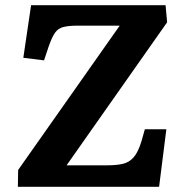

<svg xmlns="http://www.w3.org/2000/svg" viewBox="-20 -721 700 741"><path d="M625 -635 237 -83H394Q429 -83 453.5 -88.5Q478 -94 495.5 -113.5Q513 -133 526 -176L539 -222H622L594 0H49L50 -65L442 -622H280Q246 -622 225.5 -617Q205 -612 193 -595.5Q181 -579 168 -542L150 -488L70 -498L100 -701H619Z"/></svg>

Font: Literata
Style: Bold Italic
Weight: 700
Italic angle: -2°
Designer: Latin by Veronika Burian and Jose Scaglione. Greek by Irene Vlachou. Cyrillic by Vera Evstafieva
Foundry: TypeTogether
Version: Version 3.103;gftools[0.9.29]